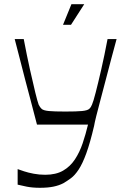

<svg xmlns="http://www.w3.org/2000/svg" viewBox="-20 -886 599 914"><path d="M64 -7V-81Q75 -77 94.5 -70.5Q114 -64 140.5 -59Q167 -54 195 -54Q246 -54 280 -73.5Q314 -93 336.5 -127Q359 -161 373.5 -204Q388 -247 399 -293H156Q139 -360 125 -411.5Q111 -463 99.5 -508Q88 -553 76 -599.5Q64 -646 50 -700H93Q108 -621 122.5 -555.5Q137 -490 148 -445.5Q159 -401 164 -388Q170 -375 178.5 -367.5Q187 -360 212 -357.5Q237 -355 291 -355Q345 -355 370.5 -357.5Q396 -360 404.5 -367.5Q413 -375 418 -388Q424 -401 435.5 -445.5Q447 -490 462 -555.5Q477 -621 492 -700H535Q523 -656 509.5 -605.5Q496 -555 483 -504.5Q470 -454 458 -409.5Q446 -365 438 -332.5Q430 -300 428 -287Q409 -206 391 -156.5Q373 -107 354.5 -79Q336 -51 317.5 -37.5Q299 -24 282 -14Q261 -3 234 2.5Q207 8 170 8Q135 8 107 2.5Q79 -3 64 -7ZM280 -768 320 -866H381L318 -768Z"/></svg>

Font: Ojuju
Style: Regular
Weight: 400
Designer: Chisaokwu Joboson, Mirko Velimirovic
Foundry: Udi Foundry
Version: Version 1.000